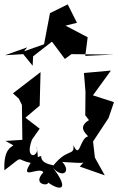

<svg xmlns="http://www.w3.org/2000/svg" viewBox="-27 -812 540 876"><path d="M122 -512 124 -555 210 -622 269 -543 299 -565 492 -563 362 -557 373 -642 272 -695 324 -708 282 -792 201 -752 174 -610 83 -578 97 -596 -4 -560 79 -565ZM34 -149C23 -139 -11 -131 -7 -35C90 -108 38 -84 113 -69C59 16 151 -55 171 -26C116 33 201 38 191 20C258 67 288 47 212 -50C257 6 300 -29 257 -73C375 -67 356 -61 384 -104L337 -52L451 -12L406 -93L396 -180L392 -158L468 -273L493 -346L397 -377L479 -490L356 -479L363 -393L362 -286L379 -264C329 -233 360 -207 375 -190C336 -181 338 -82 308 -150C314 -95 276 -143 204 -40C285 -66 158 -44 161 -100C110 -93 163 -27 139 -145C159 -96 81 -75 119 -175L154 -225L89 -275L154 -330L158 -483L32 -386L59 -362L73 -333L75 -174L-2 -169Z"/></svg>

Font: Charger Distortion
Style: 2
Weight: 400
Designer: Jasper
Foundry: Cannot Into Space Fonts
Version: Version 0.98